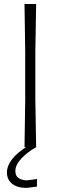

<svg xmlns="http://www.w3.org/2000/svg" viewBox="-20 -733 302 956"><path d="M102 0Q103 -60 103.8 -115.8Q104.5 -171.5 105.5 -237V-475Q104.5 -541 103.8 -596.8Q103 -652.5 102 -713H160Q159 -652.5 158 -596.8Q157 -541 156 -475V-237Q157 -171.5 158 -116Q159 -60.5 160 0ZM110 202.5Q66 202.5 40.2 181.8Q14.5 161 14.5 126Q14.5 93 40.5 59.2Q66.5 25.5 122 -8V-20.5L146.5 -22L160 0Q117 23.5 86.8 55.8Q56.5 88 56.5 118.5Q56.5 142.5 72 153.2Q87.5 164 113 165Q145 161.5 164 158V196Q147 198.5 131.2 200.5Q115.5 202.5 110 202.5Z"/></svg>

Font: Commissioner Loud ExtraLight
Style: Regular
Weight: 200
Designer: Kostas Bartsokas
Foundry: Kostas Bartsokas
Version: Version 1.000; ttfautohint (v1.8.3)